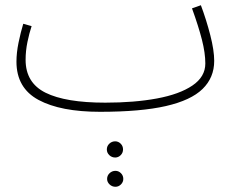

<svg xmlns="http://www.w3.org/2000/svg" viewBox="-20 -407 915 735"><path d="M363 21Q212 21 127.5 -24.5Q43 -70 43 -171Q43 -205 51 -244Q59 -283 69 -316L101 -307Q92 -280 85 -246Q78 -212 78 -178Q78 -90 154.5 -52Q231 -14 383 -14Q494 -14 580.5 -30Q667 -46 716.5 -79.5Q766 -113 766 -164Q766 -204 753 -255Q740 -306 715 -375L749 -387Q770 -331 785 -272.5Q800 -214 800 -174Q800 -110 755.5 -66.5Q711 -23 615 -1Q519 21 363 21ZM421 196Q408 196 398.5 187Q389 178 389 165Q389 152 398.5 143Q408 134 421 134Q433 134 442 143Q451 152 451 165Q451 178 442 187Q433 196 421 196ZM422 308Q409 308 399.5 299Q390 290 390 278Q390 265 399.5 256Q409 247 422 247Q434 247 443 256Q452 265 452 278Q452 290 443 299Q434 308 422 308Z"/></svg>

Font: Noto Sans Arabic SemCond ExtLt
Style: Regular
Weight: 200
Width: 4
Designer: Monotype Design Team, Nadine Chahine, Nizar Qandah and Khaled Hosny
Foundry: Monotype Imaging Inc.
Version: Version 2.012; ttfautohint (v1.8.4.7-5d5b)